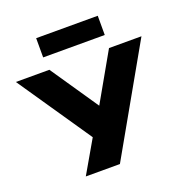

<svg xmlns="http://www.w3.org/2000/svg" viewBox="-181 -1060 1151 1201"><g transform="rotate(-20 395.0 -459.5)"><path d="M186 0 327 -244V-192L-23 -705H200L424 -376H410L597 -705H813L413 0ZM190 -791V-919H600V-791Z"/></g></svg>

Font: Nunito Sans 7pt SemiExpanded Black
Style: Regular
Weight: 900
Width: 6
Designer: Vernon Adams
Foundry: Vernon Adams
Version: Version 3.101;gftools[0.9.27]